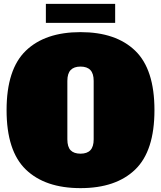

<svg xmlns="http://www.w3.org/2000/svg" viewBox="-20 -958 832 992"><path d="M14 -389Q14 -600 113.5 -696Q213 -792 396 -792Q579 -792 678.5 -696Q778 -600 778 -389Q778 -178 678.5 -82Q579 14 396 14Q213 14 113.5 -82Q14 -178 14 -389ZM464 -238V-540Q464 -578 447 -596Q430 -614 396 -614Q362 -614 345 -596Q328 -578 328 -540V-238Q328 -199 345 -181.5Q362 -164 396 -164Q430 -164 447 -182Q464 -200 464 -238ZM217 -840V-938H575V-840Z"/></svg>

Font: Alfa Slab One
Style: Regular
Weight: 400
Designer: JM Sole
Foundry: JM Sole
Version: Version 2.000